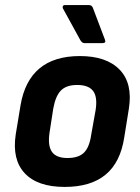

<svg xmlns="http://www.w3.org/2000/svg" viewBox="-20 -726 552 757"><path d="M235 11Q128 11 77.5 -43Q27 -97 42 -196L61 -311Q94 -505 295 -505Q400 -505 452 -451Q504 -397 488 -297L470 -185Q455 -86 396.5 -37.5Q338 11 235 11ZM246 -103Q290 -103 311.5 -124.5Q333 -146 340 -197L357 -292Q365 -344 347 -367.5Q329 -391 284 -391Q242 -391 220.5 -369.5Q199 -348 190 -298L175 -201Q168 -151 185 -127Q202 -103 246 -103ZM313 -556Q303 -556 296 -569L228 -693Q226 -698 228 -702Q230 -706 235 -706H331Q343 -706 347 -693L394 -569Q399 -556 384 -556Z"/></svg>

Font: Sofia Sans Semi Condensed ExtraBold
Style: Italic
Weight: 800
Italic angle: -9°
Version: Version 4.100